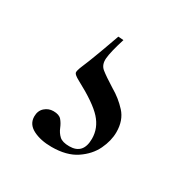

<svg xmlns="http://www.w3.org/2000/svg" viewBox="-80 -66 393 408"><g transform="rotate(30 116.0 138.0)"><path d="M114 2Q103 37 101.5 53.5Q100 70 110.5 78.5Q121 87 145 102Q166 114 182.5 132Q199 150 199 179Q199 200 188.5 222Q178 244 155 259.5Q132 275 95 275Q68 275 49.5 265.5Q31 256 31 237Q31 223 40 215Q49 207 61 207Q75 207 81 214Q87 221 91 231Q95 241 102.5 248Q110 255 127 255Q161 255 161 217Q161 191 142.5 170.5Q124 150 75 124Q62 117 61 112.5Q60 108 66 94Q74 75 78 64Q82 53 87 40Q92 27 101 1Z"/></g></svg>

Font: Cormorant Garamond Light
Style: Regular
Weight: 400
Version: Version 4.001